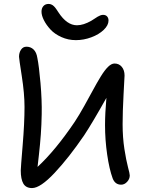

<svg xmlns="http://www.w3.org/2000/svg" viewBox="-20 -954 747 971"><path d="M363.8 -751Q324.7 -751 290.3 -766.6Q255.9 -782.2 234.9 -805.2Q213.9 -828.1 201.9 -852.1Q189.9 -876 189.9 -895Q189.9 -912.6 199.5 -923.3Q209 -934.1 226.1 -934.1Q230 -934.1 233.6 -933.3Q237.3 -932.6 240.7 -930.7Q244.1 -928.7 246.6 -927.5Q249 -926.3 252.4 -922.6Q255.9 -918.9 257.6 -917.2Q259.3 -915.5 262.5 -910.9Q265.6 -906.2 266.8 -904.8Q268.1 -903.3 271.5 -897.7Q274.9 -892.1 275.9 -891.1Q318.4 -826.2 369.1 -826.2Q401.9 -826.2 441.9 -849.1Q448.2 -853 458.3 -859.6Q468.3 -866.2 473.9 -869.6Q479.5 -873 487.1 -876Q494.6 -878.9 501 -878.9Q514.6 -878.9 521.7 -870.8Q528.8 -862.8 528.8 -850.1Q528.8 -826.2 504.6 -803Q480.5 -779.8 441.9 -765.4Q403.3 -751 363.8 -751ZM142.1 -2.9Q111.3 -2.9 98.1 -25.4Q85 -47.9 85 -91.8Q85 -104.5 94.5 -218.3Q104 -332 104 -413.1Q104 -480.5 90.1 -569.6Q76.2 -658.7 76.2 -667Q76.2 -687.5 86.2 -702.6Q96.2 -717.8 113.8 -717.8Q135.3 -717.8 149.9 -703.6Q164.6 -689.5 168.9 -661.1Q177.2 -620.6 184.8 -533.9Q192.4 -447.3 190.9 -376Q189.9 -322.3 186.5 -274.7Q183.1 -227.1 177 -172.6Q170.9 -118.2 169.9 -109.9Q260.3 -193.4 357.9 -337.9Q380.4 -372.1 406.5 -418.9Q432.6 -465.8 451.2 -500.2Q469.7 -534.7 489.3 -566.7Q508.8 -598.6 526.1 -615.7Q543.5 -632.8 559.1 -632.8Q582 -632.8 595.9 -616Q609.9 -599.1 609.9 -571.8Q609.9 -570.3 605 -479Q600.1 -387.7 600.1 -326.2Q600.1 -258.8 609.1 -200.7Q618.2 -142.6 627.2 -108.9Q636.2 -75.2 636.2 -66.9Q636.2 -48.8 622.8 -34.4Q609.4 -20 592.8 -20Q562 -20 549.8 -51.8Q532.7 -98.6 522 -172.4Q511.2 -246.1 511.2 -321.8Q511.2 -380.4 518.1 -459Q446.8 -332 405.8 -270Q328.1 -156.2 256.1 -79.6Q184.1 -2.9 142.1 -2.9Z"/></svg>

Font: Shantell Sans Irregular
Style: Regular
Weight: 400
Designer: Stephen Nixon, Anya Danilova, Shantell Martin
Foundry: Arrow Type
Version: Version 1.006;[9816181b4]